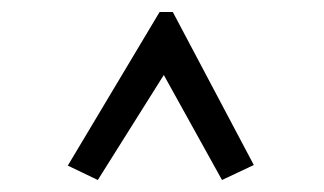

<svg xmlns="http://www.w3.org/2000/svg" viewBox="-20 -643 540 320"><path d="M93 -367 246 -623H268L403 -368L350 -343L253 -518L143 -343Z"/></svg>

Font: Inconsolata
Style: Regular
Weight: 400
Designer: Raph Levien, Kirill Tkachev
Foundry: Cyreal
Version: Version 1.013